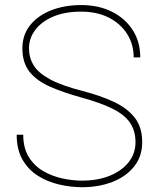

<svg xmlns="http://www.w3.org/2000/svg" viewBox="-20 -741 631 770"><path d="M523.4 -170.4Q523.4 -215.3 502.2 -247.6Q481 -279.8 432.9 -304.2Q384.8 -328.6 304.2 -350.6Q231.9 -370.6 179.2 -394Q126.5 -417.5 98.1 -453.6Q69.8 -489.7 69.8 -546.9Q69.8 -601.1 100.8 -639.9Q131.8 -678.7 185.3 -699.7Q238.8 -720.7 305.7 -720.7Q375 -720.7 428.2 -694.3Q481.4 -668 512 -620.8Q542.5 -573.7 542.5 -510.7H516.1Q516.1 -563.5 489.7 -605Q463.4 -646.5 416.3 -670.4Q369.1 -694.3 305.7 -694.3Q238.8 -694.3 191.9 -673.8Q145 -653.3 120.6 -619.9Q96.2 -586.4 96.2 -547.9Q96.2 -510.3 114.7 -479.5Q133.3 -448.7 179.9 -423.3Q226.6 -397.9 311.5 -376Q381.8 -357.9 435.5 -333Q489.3 -308.1 519.8 -269.8Q550.3 -231.4 550.3 -171.4Q550.3 -113.3 517.6 -72.8Q484.9 -32.2 430.2 -11.2Q375.5 9.8 309.1 9.8Q263.7 9.8 217.3 -1Q170.9 -11.7 132.3 -35.9Q93.8 -60.1 70.3 -100.6Q46.9 -141.1 46.9 -200.7H73.2Q73.2 -147.5 95.2 -111.8Q117.2 -76.2 152.6 -55.4Q188 -34.7 229.2 -25.6Q270.5 -16.6 309.1 -16.6Q371.6 -16.6 419.9 -36.1Q468.3 -55.7 495.8 -90.3Q523.4 -125 523.4 -170.4Z"/></svg>

Font: Vazirmatn RD Thin
Style: Regular
Weight: 100
Designer: Saber Rastikerdar
Foundry: Saber Rastikerdar
Version: Version 32.102